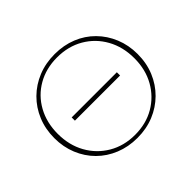

<svg xmlns="http://www.w3.org/2000/svg" viewBox="-149 -875 1091 1091"><g transform="rotate(-45 396.5 -329.0)"><path d="M395 6Q323 6 261.5 -19Q200 -44 155 -89Q110 -134 85 -195Q60 -256 60 -327Q60 -400 85.5 -461.5Q111 -523 157 -568.5Q203 -614 264.5 -639Q326 -664 399 -664Q471 -664 532 -639.5Q593 -615 638 -569.5Q683 -524 708 -463Q733 -402 733 -331Q733 -258 707.5 -196.5Q682 -135 636 -89.5Q590 -44 529 -19Q468 6 395 6ZM398 -16Q487 -16 555.5 -56Q624 -96 663.5 -166Q703 -236 703 -327Q703 -418 663.5 -489Q624 -560 554.5 -600.5Q485 -641 395 -641Q307 -641 238 -601.5Q169 -562 130 -491.5Q91 -421 91 -331Q91 -240 130.5 -169Q170 -98 239.5 -57Q309 -16 398 -16ZM213 -315V-341H576V-315Z"/></g></svg>

Font: Ysabeau Office Thin
Style: Regular
Weight: 250
Designer: Christian Thalmann (Catharsis Fonts)
Version: Version 2.001;gftools[0.9.30]; featfreeze: tnum,lnum,ss02